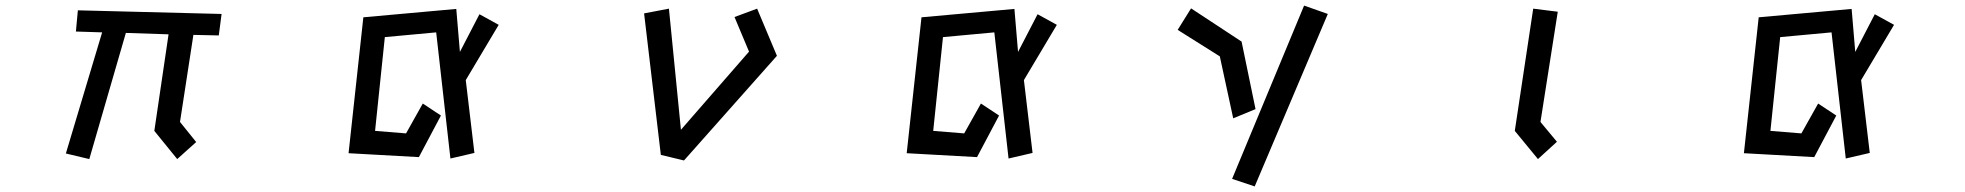

<svg xmlns="http://www.w3.org/2000/svg" viewBox="-20 -549 7040 688"><path d="M533 -80 584 -426 431 -431 300 21 216 1 346 -433 252 -436 259 -512 774 -499 764 -422 673 -424 625 -112 683 -40 615 21Z M1543 -433 1359 -416 1324 -80 1435 -71 1495 -178 1560 -135 1481 14 1229 0 1282 -487 1615 -517 1628 -363 1698 -498 1767 -460 1649 -262 1680 -1 1594 19Z M2288 -501 2377 -518 2420 -84 2664 -364 2612 -488 2693 -518 2764 -349 2431 26 2348 6Z M3543 -433 3359 -416 3324 -80 3435 -71 3495 -178 3560 -135 3481 14 3229 0 3282 -487 3615 -517 3628 -363 3698 -498 3767 -460 3649 -262 3680 -1 3594 19Z M4653 -529 4738 -499 4476 119 4395 92ZM4351 -347 4200 -442 4248 -519 4429 -400 4479 -158 4399 -125Z M5408 -80 5474 -518 5562 -507 5500 -112 5559 -41 5491 21Z M6543 -433 6359 -416 6324 -80 6435 -71 6495 -178 6560 -135 6481 14 6229 0 6282 -487 6615 -517 6628 -363 6698 -498 6767 -460 6649 -262 6680 -1 6594 19Z"/></svg>

Font: Stick
Style: Regular
Weight: 400
Designer: Fontworks Inc.
Foundry: Fontworks Inc.
Version: Version 1.100